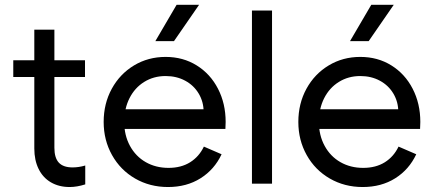

<svg xmlns="http://www.w3.org/2000/svg" viewBox="-20 -750 1778 784"><path d="M34.2 -503.9H327.1V-435.5H34.2ZM120.1 -143.6V-628.9H202.1V-146.5Q202.1 -105.5 220.2 -85.9Q238.3 -66.4 276.4 -66.4Q301.8 -66.4 328.1 -74.2V2.9Q293.9 13.7 264.6 13.7Q220.7 13.7 188 -5.4Q155.3 -24.4 137.7 -60.1Q120.1 -95.7 120.1 -143.6Z M403.3 -252Q403.3 -327.1 436.5 -387.7Q469.7 -448.2 527.3 -482.9Q585 -517.6 656.2 -517.6Q727.5 -517.6 783.2 -482.9Q838.9 -448.2 870.1 -387.7Q901.4 -327.1 901.4 -252Q901.4 -242.2 900.4 -223.6H469.7V-303.7H819.3L811.5 -293Q811.5 -334 791.5 -367.7Q771.5 -401.4 736.3 -420.4Q701.2 -439.5 656.2 -439.5Q607.4 -439.5 568.8 -415.5Q530.3 -391.6 508.8 -349.1Q487.3 -306.6 487.3 -252Q487.3 -197.3 510.7 -154.3Q534.2 -111.3 575.2 -87.9Q616.2 -64.5 668 -64.5Q719.7 -64.5 756.3 -87.4Q793 -110.4 812.5 -151.4L884.8 -120.1Q855.5 -57.6 798.8 -22Q742.2 13.7 666 13.7Q591.8 13.7 531.7 -21Q471.7 -55.7 437.5 -116.7Q403.3 -177.7 403.3 -252ZM793 -730.5H701.2L614.3 -582H690.4Z M1008.8 -707H1090.8V0H1008.8Z M1198.2 -252Q1198.2 -327.1 1231.4 -387.7Q1264.6 -448.2 1322.3 -482.9Q1379.9 -517.6 1451.2 -517.6Q1522.5 -517.6 1578.1 -482.9Q1633.8 -448.2 1665 -387.7Q1696.3 -327.1 1696.3 -252Q1696.3 -242.2 1695.3 -223.6H1264.6V-303.7H1614.3L1606.4 -293Q1606.4 -334 1586.4 -367.7Q1566.4 -401.4 1531.2 -420.4Q1496.1 -439.5 1451.2 -439.5Q1402.3 -439.5 1363.8 -415.5Q1325.2 -391.6 1303.7 -349.1Q1282.2 -306.6 1282.2 -252Q1282.2 -197.3 1305.7 -154.3Q1329.1 -111.3 1370.1 -87.9Q1411.1 -64.5 1462.9 -64.5Q1514.6 -64.5 1551.3 -87.4Q1587.9 -110.4 1607.4 -151.4L1679.7 -120.1Q1650.4 -57.6 1593.8 -22Q1537.1 13.7 1460.9 13.7Q1386.7 13.7 1326.7 -21Q1266.6 -55.7 1232.4 -116.7Q1198.2 -177.7 1198.2 -252ZM1587.9 -730.5H1496.1L1409.2 -582H1485.4Z"/></svg>

Font: Wanted Sans Std Variable
Style: Regular
Weight: 400
Designer: Original Design by Kil Hyung-jin and Kang Hanbin, Wanted Lab, Inc;
Foundry: Wanted Lab, Inc.
Version: Version 1.003;Glyphs 3.2 (3227)